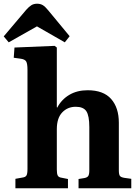

<svg xmlns="http://www.w3.org/2000/svg" viewBox="-46 -1014 749 1034"><path d="M37 0V-51L76 -58Q91 -60 96.5 -69Q102 -78 102 -104V-638Q102 -671 95 -683Q88 -695 64 -698L28 -703L32 -758L248 -767L260 -758V-437L262 -434Q285 -478 327 -503Q369 -528 426 -528Q511 -528 552.5 -481Q594 -434 594 -353V-97Q594 -75 599.5 -67Q605 -59 625 -56L661 -51V0H377V-50L408 -55Q424 -58 429.5 -66.5Q435 -75 435 -98V-329Q435 -391 419 -415Q403 -439 362 -439Q318 -439 289 -408.5Q260 -378 260 -318V-101Q260 -78 265 -68.5Q270 -59 285 -57L320 -50V0ZM1 -786 -26 -818 95 -961Q110 -978 123 -986Q136 -994 154 -994Q171 -994 184 -986.5Q197 -979 214 -958L329 -819L303 -786L153 -872Z"/></svg>

Font: Literata 36pt
Style: Bold
Weight: 700
Designer: Latin by Veronika Burian and Jose Scaglione. Greek by Irene Vlachou. Cyrillic by Vera Evstafieva.
Foundry: TypeTogether
Version: Version 3.002